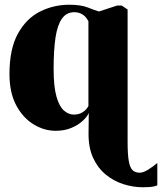

<svg xmlns="http://www.w3.org/2000/svg" viewBox="-20 -541 684 811"><path d="M584 250Q542 250 500.8 236.8Q459.5 223.5 426 195.8Q392.5 168 373 125Q353.5 82 354 23L355 -63.5Q347.5 -47 328.2 -29.5Q309 -12 280.2 -0.2Q251.5 11.5 215 11.5Q166.5 11.5 121.8 -15.8Q77 -43 48.5 -96.2Q20 -149.5 20 -228Q20 -334 55.5 -398.5Q91 -463 148.8 -492Q206.5 -521 272.5 -521Q321.5 -521 350.5 -509.5Q379.5 -498 398 -492.5L474.5 -517.5H494L519 -501V59Q519 111.5 524 139.5Q529 167.5 540.2 178Q551.5 188.5 570 188.5Q585 188.5 605.5 175.8Q626 163 644.5 147.5V241.5Q640.5 244 632.2 246Q624 248 612 249Q600 250 584 250ZM292 -57Q307.5 -57 319.5 -62Q331.5 -67 340 -75.2Q348.5 -83.5 353.5 -93V-451Q344 -470 328.8 -479.8Q313.5 -489.5 294 -489.5Q261 -489.5 241.8 -462.5Q222.5 -435.5 214.5 -382.5Q206.5 -329.5 206.5 -250.5Q206.5 -175 218.5 -133Q230.5 -91 250 -74Q269.5 -57 292 -57Z"/></svg>

Font: Merriweather 144pt Black
Style: Regular
Weight: 900
Version: Version 2.100